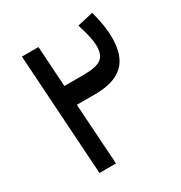

<svg xmlns="http://www.w3.org/2000/svg" viewBox="-149 -727 788 835"><g transform="rotate(-30 244.5 -309.5)"><path d="M168 -404H265Q328 -404 352.5 -422Q377 -440 377 -485Q377 -503 371.5 -530Q366 -557 352 -601L432 -619Q443 -577 448 -544.5Q453 -512 453 -483Q453 -392 407.5 -349Q362 -306 265 -306H174L194 0H111L72 -607H155Z"/></g></svg>

Font: IBM Plex Sans Arabic Text
Style: Regular
Weight: 450
Designer: Mike Abbink, Paul van der Laan, Pieter van Rosmalen, Wael Morcos, Khajak Apelian
Foundry: Bold Monday
Version: Version 1.2